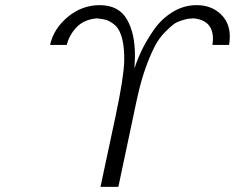

<svg xmlns="http://www.w3.org/2000/svg" viewBox="-20 -731 919 751"><path d="M175.8 -555.2Q189.9 -619.1 245.4 -665Q300.8 -710.9 370.1 -710.9Q444.3 -710.9 476.6 -655Q508.8 -599.1 507.8 -509.8L505.9 -462.9Q517.1 -498 533.9 -533.4Q550.8 -568.8 580.3 -612.3Q609.9 -655.8 654.1 -683.3Q698.2 -710.9 749 -710.9Q805.2 -710.9 842 -677Q878.9 -643.1 878.9 -587.9Q878.9 -571.8 876 -555.2H811Q813 -571.3 813 -578.1Q813 -652.3 736.8 -659.2Q721.7 -658.2 716.3 -657.7Q710.9 -657.2 690.9 -651.1Q670.9 -645 658.4 -635.5Q646 -626 625.5 -605.5Q605 -585 589.6 -557.4Q574.2 -529.8 557.1 -485.8Q540 -441.9 525.9 -387.2Q516.1 -348.1 502.9 -283.2L442.9 0H373L432.1 -276.9Q464.4 -429.7 465.8 -491.2V-518.1Q463.9 -564 453.9 -593Q443.8 -622.1 426.5 -635.5Q409.2 -648.9 395 -653.1Q380.9 -657.2 357.9 -659.2Q307.1 -654.3 278.6 -623.5Q250 -592.8 241.2 -555.2Z"/></svg>

Font: CMU Bright
Style: Oblique
Weight: 500
Italic angle: -12°
Version: Version 0.7.0